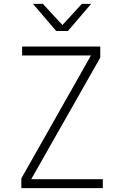

<svg xmlns="http://www.w3.org/2000/svg" viewBox="-20 -970 640 990"><path d="M90 0V-50L449 -684H94V-730H497V-673L141 -46H510V0ZM270 -810 150 -950H201L302 -841L402 -950H450L330 -810Z"/></svg>

Font: NKDuy Mono Thin
Style: Regular
Weight: 100
Monospace: yes
Designer: NKDuy
Foundry: NKDuy
Version: Version 2.251; ttfautohint (v1.8.4.7-5d5b)